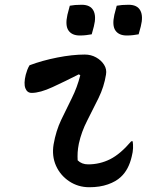

<svg xmlns="http://www.w3.org/2000/svg" viewBox="-20 -773 640 806"><path d="M104 -499Q157 -519 220.5 -531.5Q284 -544 336 -544Q362 -544 383.5 -532Q405 -520 417 -501Q429 -482 425 -460Q417 -409 393.5 -361Q370 -313 346 -266.5Q322 -220 311 -170Q307 -150 306 -133.5Q305 -117 306 -100Q323 -83 350 -83Q399 -83 442 -104.5Q485 -126 531 -180H537Q539 -167 538.5 -151Q538 -135 533 -116Q520 -60 487 -30Q467 -11 433 1Q399 13 355 13Q308 13 270.5 -12Q233 -37 215 -77.5Q197 -118 205 -167Q215 -224 237 -270Q259 -316 281.5 -361Q304 -406 317 -457L311 -461Q254 -432 201 -407.5Q148 -383 113 -383Q94 -383 86.5 -402.5Q79 -422 88 -459Q91 -470 94.5 -479.5Q98 -489 104 -499ZM273 -749Q284 -751 295.5 -752Q307 -753 323 -753Q359 -753 372 -729Q385 -705 374 -662L365 -629Q354 -627 341.5 -625.5Q329 -624 315 -624Q282 -624 267.5 -645Q253 -666 263 -711ZM470 -749Q481 -751 492.5 -752Q504 -753 520 -753Q556 -753 569 -729Q582 -705 571 -662L562 -629Q551 -627 538.5 -625.5Q526 -624 512 -624Q479 -624 464.5 -645Q450 -666 460 -711Z"/></svg>

Font: Recursive Mn Csl St Med
Style: Italic
Weight: 500
Italic angle: -15°
Monospace: yes
Version: Version 1.079;hotconv 1.0.112;makeotfexe 2.5.65598; ttfautoh